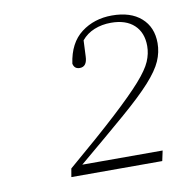

<svg xmlns="http://www.w3.org/2000/svg" viewBox="-56 -896 505 520"><g transform="rotate(-10 196.5 -636.0)"><path d="M100 -430 104 -453Q190 -526 241.5 -573.5Q293 -621 319.5 -651Q346 -681 355 -702Q364 -723 364 -744Q364 -781 341.5 -802Q319 -823 278 -823Q253 -823 232 -814.5Q211 -806 197 -789L195 -745Q194 -717 174 -717Q159 -717 156 -732Q164 -788 199.5 -815Q235 -842 284 -842Q335 -842 364 -816.5Q393 -791 393 -747Q393 -722 382.5 -698Q372 -674 344.5 -643.5Q317 -613 266 -569Q215 -525 135 -458H356L350 -430Z"/></g></svg>

Font: Source Serif 4 SmText ExtraLight
Style: Italic
Weight: 200
Italic angle: -12°
Designer: Frank Grießhammer
Foundry: Adobe
Version: Version 4.005;hotconv 1.1.0;makeotfexe 2.6.0